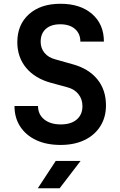

<svg xmlns="http://www.w3.org/2000/svg" viewBox="-20 -760 640 1020"><path d="M302 10Q227 10 172.5 -15.5Q118 -41 87.5 -87.5Q57 -134 57 -197H182Q182 -152 215 -125.5Q248 -99 303 -99Q357 -99 387.5 -125Q418 -151 418 -196Q418 -233 397 -259.5Q376 -286 339 -296L251 -320Q166 -343 119 -399.5Q72 -456 72 -536Q72 -629 134 -684.5Q196 -740 301 -740Q407 -740 469.5 -685.5Q532 -631 532 -539H407Q407 -581 378.5 -606Q350 -631 300 -631Q251 -631 223.5 -606.5Q196 -582 196 -538Q196 -504 216.5 -479Q237 -454 276 -444L365 -419Q450 -396 496.5 -339.5Q543 -283 543 -200Q543 -137 513 -89.5Q483 -42 429 -16Q375 10 302 10ZM181 240 276 95H408L297 240Z"/></svg>

Font: NKDuy Mono
Style: Bold
Weight: 700
Monospace: yes
Designer: NKDuy
Foundry: NKDuy
Version: Version 2.251; ttfautohint (v1.8.4.7-5d5b)